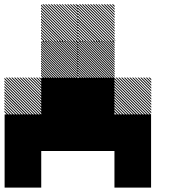

<svg xmlns="http://www.w3.org/2000/svg" viewBox="-21 -854 874 874"><path d="M667.5 -488.3 655 -500.8H660.8L667.5 -494.2ZM667.5 -475.8 642.5 -500.8H648.3L667.5 -481.7ZM667.5 -463.3 630 -500.8H635.8L667.5 -469.2ZM667.5 -450.8 617.5 -500.8H623.3L667.5 -456.7ZM667.5 -438.3 605 -500.8H610.8L667.5 -444.2ZM667.5 -425.8 592.5 -500.8H597.5L667.5 -430.8ZM667.5 -413.3 580 -500.8H585.8L667.5 -419.2ZM667.5 -400.8 567.5 -500.8H573.3L667.5 -406.7ZM667.5 -388.3 555 -500.8H560.8L667.5 -394.2ZM667.5 -375.8 542.5 -500.8H548.3L667.5 -381.7ZM667.5 -363.3 530 -500.8H535.8L667.5 -369.2ZM667.5 -350.8 517.5 -500.8H523.3L667.5 -356.7ZM667.5 -338.3 505 -500.8H510.8L667.5 -344.2ZM660.8 -332.5 499.2 -494.2V-500L666.7 -332.5ZM648.3 -332.5 499.2 -481.7V-487.5L654.2 -332.5ZM635.8 -332.5 499.2 -469.2V-475L641.7 -332.5ZM623.3 -332.5 499.2 -456.7V-462.5L629.2 -332.5ZM610.8 -332.5 499.2 -444.2V-450L616.7 -332.5ZM597.5 -332.5 499.2 -430.8V-437.5L604.2 -332.5ZM585.8 -332.5 499.2 -419.2V-425L591.7 -332.5ZM573.3 -332.5 499.2 -406.7V-412.5L579.2 -332.5ZM560.8 -332.5 499.2 -394.2V-400L566.7 -332.5ZM548.3 -332.5 499.2 -381.7V-387.5L554.2 -332.5ZM535.8 -332.5 499.2 -369.2V-375L541.7 -332.5ZM523.3 -332.5 499.2 -356.7V-362.5L529.2 -332.5ZM510.8 -332.5 499.2 -344.2V-350L516.7 -332.5ZM167.5 -488.3 155 -500.8H160.8L167.5 -494.2ZM167.5 -475.8 142.5 -500.8H148.3L167.5 -481.7ZM167.5 -463.3 130 -500.8H135.8L167.5 -469.2ZM167.5 -450.8 117.5 -500.8H123.3L167.5 -456.7ZM167.5 -438.3 105 -500.8H110.8L167.5 -444.2ZM167.5 -425.8 92.5 -500.8H97.5L167.5 -430.8ZM167.5 -413.3 80 -500.8H85.8L167.5 -419.2ZM167.5 -400.8 67.5 -500.8H73.3L167.5 -406.7ZM167.5 -388.3 55 -500.8H60.8L167.5 -394.2ZM167.5 -375.8 42.5 -500.8H48.3L167.5 -381.7ZM167.5 -363.3 30 -500.8H35.8L167.5 -369.2ZM167.5 -350.8 17.5 -500.8H23.3L167.5 -356.7ZM167.5 -338.3 5 -500.8H10.8L167.5 -344.2ZM160.8 -332.5 -0.8 -494.2V-500L166.7 -332.5ZM148.3 -332.5 -0.8 -481.7V-487.5L154.2 -332.5ZM135.8 -332.5 -0.8 -469.2V-475L141.7 -332.5ZM123.3 -332.5 -0.8 -456.7V-462.5L129.2 -332.5ZM110.8 -332.5 -0.8 -444.2V-450L116.7 -332.5ZM97.5 -332.5 -0.8 -430.8V-437.5L104.2 -332.5ZM85.8 -332.5 -0.8 -419.2V-425L91.7 -332.5ZM73.3 -332.5 -0.8 -406.7V-412.5L79.2 -332.5ZM60.8 -332.5 -0.8 -394.2V-400L66.7 -332.5ZM48.3 -332.5 -0.8 -381.7V-387.5L54.2 -332.5ZM35.8 -332.5 -0.8 -369.2V-375L41.7 -332.5ZM23.3 -332.5 -0.8 -356.7V-362.5L29.2 -332.5ZM10.8 -332.5 -0.8 -344.2V-350L16.7 -332.5ZM500.8 -665.8 499.2 -667.5H500.8ZM500.8 -655 488.3 -667.5H494.2L500.8 -660.8ZM500.8 -644.2 477.5 -667.5H483.3L500.8 -650ZM500.8 -633.3 466.7 -667.5H472.5L500.8 -639.2ZM500.8 -622.5 455.8 -667.5H461.7L500.8 -628.3ZM500.8 -611.7 445 -667.5H450.8L500.8 -617.5ZM500.8 -600.8 434.2 -667.5H440L500.8 -606.7ZM500.8 -590 423.3 -667.5H429.2L500.8 -595.8ZM500.8 -579.2 412.5 -667.5H418.3L500.8 -585ZM500.8 -568.3 401.7 -667.5H407.5L500.8 -574.2ZM500.8 -557.5 390.8 -667.5H396.7L500.8 -563.3ZM500.8 -546.7 380 -667.5H385.8L500.8 -552.5ZM500.8 -535.8 369.2 -667.5H375L500.8 -541.7ZM500.8 -525 358.3 -667.5H364.2L500.8 -530.8ZM500.8 -514.2 347.5 -667.5H353.3L500.8 -520ZM500.8 -503.3 336.7 -667.5H342.5L500.8 -509.2ZM494.2 -499.2 332.5 -660.8V-666.7L500 -499.2ZM483.3 -499.2 332.5 -650V-655.8L489.2 -499.2ZM472.5 -499.2 332.5 -639.2V-645L478.3 -499.2ZM461.7 -499.2 332.5 -628.3V-634.2L467.5 -499.2ZM450.8 -499.2 332.5 -617.5V-623.3L456.7 -499.2ZM440 -499.2 332.5 -606.7V-612.5L445.8 -499.2ZM429.2 -499.2 332.5 -595.8V-601.7L435 -499.2ZM418.3 -499.2 332.5 -585V-590.8L424.2 -499.2ZM407.5 -499.2 332.5 -574.2V-580L413.3 -499.2ZM396.7 -499.2 332.5 -563.3V-569.2L402.5 -499.2ZM385.8 -499.2 332.5 -552.5V-558.3L391.7 -499.2ZM375 -499.2 332.5 -541.7V-547.5L380.8 -499.2ZM364.2 -499.2 332.5 -530.8V-536.7L370 -499.2ZM353.3 -499.2 332.5 -520V-525.8L359.2 -499.2ZM342.5 -499.2 332.5 -509.2V-515L348.3 -499.2ZM500.8 -667.5H505L500.8 -671.7ZM334.2 -665.8 332.5 -667.5H334.2ZM334.2 -655 321.7 -667.5H327.5L334.2 -660.8ZM334.2 -644.2 310.8 -667.5H316.7L334.2 -650ZM334.2 -633.3 300 -667.5H305.8L334.2 -639.2ZM334.2 -622.5 289.2 -667.5H295L334.2 -628.3ZM334.2 -611.7 278.3 -667.5H284.2L334.2 -617.5ZM334.2 -600.8 267.5 -667.5H273.3L334.2 -606.7ZM334.2 -590 256.7 -667.5H262.5L334.2 -595.8ZM334.2 -579.2 245.8 -667.5H251.7L334.2 -585ZM334.2 -568.3 235 -667.5H240.8L334.2 -574.2ZM334.2 -557.5 224.2 -667.5H230L334.2 -563.3ZM334.2 -546.7 213.3 -667.5H219.2L334.2 -552.5ZM334.2 -535.8 202.5 -667.5H208.3L334.2 -541.7ZM334.2 -525 191.7 -667.5H197.5L334.2 -530.8ZM334.2 -514.2 180.8 -667.5H186.7L334.2 -520ZM334.2 -503.3 170 -667.5H175.8L334.2 -509.2ZM327.5 -499.2 165.8 -660.8V-666.7L333.3 -499.2ZM316.7 -499.2 165.8 -650V-655.8L322.5 -499.2ZM305.8 -499.2 165.8 -639.2V-645L311.7 -499.2ZM295 -499.2 165.8 -628.3V-634.2L300.8 -499.2ZM284.2 -499.2 165.8 -617.5V-623.3L290 -499.2ZM273.3 -499.2 165.8 -606.7V-612.5L279.2 -499.2ZM262.5 -499.2 165.8 -595.8V-601.7L268.3 -499.2ZM251.7 -499.2 165.8 -585V-590.8L257.5 -499.2ZM240.8 -499.2 165.8 -574.2V-580L246.7 -499.2ZM230 -499.2 165.8 -563.3V-569.2L235.8 -499.2ZM219.2 -499.2 165.8 -552.5V-558.3L225 -499.2ZM208.3 -499.2 165.8 -541.7V-547.5L214.2 -499.2ZM197.5 -499.2 165.8 -530.8V-536.7L203.3 -499.2ZM186.7 -499.2 165.8 -520V-525.8L192.5 -499.2ZM175.8 -499.2 165.8 -509.2V-515L181.7 -499.2ZM334.2 -667.5H338.3L334.2 -671.7ZM500.8 -821.7 488.3 -834.2H494.2L500.8 -827.5ZM500.8 -809.2 475.8 -834.2H481.7L500.8 -815ZM500.8 -796.7 463.3 -834.2H469.2L500.8 -802.5ZM500.8 -784.2 450.8 -834.2H456.7L500.8 -790ZM500.8 -771.7 438.3 -834.2H444.2L500.8 -777.5ZM500.8 -759.2 425.8 -834.2H430.8L500.8 -764.2ZM500.8 -746.7 413.3 -834.2H419.2L500.8 -752.5ZM500.8 -734.2 400.8 -834.2H406.7L500.8 -740ZM500.8 -721.7 388.3 -834.2H394.2L500.8 -727.5ZM500.8 -709.2 375.8 -834.2H381.7L500.8 -715ZM500.8 -696.7 363.3 -834.2H369.2L500.8 -702.5ZM500.8 -684.2 350.8 -834.2H356.7L500.8 -690ZM500.8 -671.7 338.3 -834.2H344.2L500.8 -677.5ZM494.2 -665.8 332.5 -827.5V-833.3L500 -665.8ZM481.7 -665.8 332.5 -815V-820.8L487.5 -665.8ZM469.2 -665.8 332.5 -802.5V-808.3L475 -665.8ZM456.7 -665.8 332.5 -790V-795.8L462.5 -665.8ZM444.2 -665.8 332.5 -777.5V-783.3L450 -665.8ZM430.8 -665.8 332.5 -764.2V-770.8L437.5 -665.8ZM419.2 -665.8 332.5 -752.5V-758.3L425 -665.8ZM406.7 -665.8 332.5 -740V-745.8L412.5 -665.8ZM394.2 -665.8 332.5 -727.5V-733.3L400 -665.8ZM381.7 -665.8 332.5 -715V-720.8L387.5 -665.8ZM369.2 -665.8 332.5 -702.5V-708.3L375 -665.8ZM356.7 -665.8 332.5 -690V-695.8L362.5 -665.8ZM344.2 -665.8 332.5 -677.5V-683.3L350 -665.8ZM334.2 -821.7 321.7 -834.2H327.5L334.2 -827.5ZM334.2 -809.2 309.2 -834.2H315L334.2 -815ZM334.2 -796.7 296.7 -834.2H302.5L334.2 -802.5ZM334.2 -784.2 284.2 -834.2H290L334.2 -790ZM334.2 -771.7 271.7 -834.2H277.5L334.2 -777.5ZM334.2 -759.2 259.2 -834.2H264.2L334.2 -764.2ZM334.2 -746.7 246.7 -834.2H252.5L334.2 -752.5ZM334.2 -734.2 234.2 -834.2H240L334.2 -740ZM334.2 -721.7 221.7 -834.2H227.5L334.2 -727.5ZM334.2 -709.2 209.2 -834.2H215L334.2 -715ZM334.2 -696.7 196.7 -834.2H202.5L334.2 -702.5ZM334.2 -684.2 184.2 -834.2H190L334.2 -690ZM334.2 -671.7 171.7 -834.2H177.5L334.2 -677.5ZM327.5 -665.8 165.8 -827.5V-833.3L333.3 -665.8ZM315 -665.8 165.8 -815V-820.8L320.8 -665.8ZM302.5 -665.8 165.8 -802.5V-808.3L308.3 -665.8ZM290 -665.8 165.8 -790V-795.8L295.8 -665.8ZM277.5 -665.8 165.8 -777.5V-783.3L283.3 -665.8ZM264.2 -665.8 165.8 -764.2V-770.8L270.8 -665.8ZM252.5 -665.8 165.8 -752.5V-758.3L258.3 -665.8ZM240 -665.8 165.8 -740V-745.8L245.8 -665.8ZM227.5 -665.8 165.8 -727.5V-733.3L233.3 -665.8ZM215 -665.8 165.8 -715V-720.8L220.8 -665.8ZM202.5 -665.8 165.8 -702.5V-708.3L208.3 -665.8ZM190 -665.8 165.8 -690V-695.8L195.8 -665.8ZM177.5 -665.8 165.8 -677.5V-683.3L183.3 -665.8ZM500 -166.7H666.7V0H500ZM0 -166.7H166.7V0H0ZM500 -333.3H666.7V0H500ZM333.3 -333.3H666.7V-166.7H333.3ZM166.7 -333.3H500V-166.7H166.7ZM0 -333.3H333.3V-166.7H0ZM0 -333.3H166.7V0H0ZM333.3 -500H500V-166.7H333.3ZM166.7 -500H500V-333.3H166.7ZM166.7 -500H333.3V-166.7H166.7Z"/></svg>

Font: 0xA000-Pixelated
Style: Pixelated
Weight: 400
Version: Version 0.1